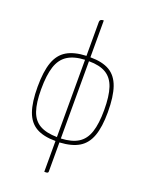

<svg xmlns="http://www.w3.org/2000/svg" viewBox="-170 -820 849 1102"><g transform="rotate(20 254.5 -268.5)"><path d="M243 198V10Q169 10 124.5 -15.5Q80 -41 60 -97.5Q40 -154 40 -248Q40 -341 60 -397.5Q80 -454 124.5 -480.5Q169 -507 243 -510V-716Q243 -723 245.5 -727Q248 -731 253.5 -733Q259 -735 267 -735V-510Q341 -510 385 -484Q429 -458 449 -400.5Q469 -343 469 -248Q469 -158 449 -102.5Q429 -47 385 -20.5Q341 6 267 10V188Q267 193 263.5 195.5Q260 198 252 198Q250 198 247.5 198Q245 198 243 198ZM243 -14V-486Q177 -483 137.5 -457.5Q98 -432 81 -379.5Q64 -327 64 -241Q64 -159 81 -109.5Q98 -60 137.5 -37.5Q177 -15 243 -14ZM267 -14Q333 -17 372 -41.5Q411 -66 428 -117.5Q445 -169 445 -252Q445 -337 428 -388Q411 -439 372 -462.5Q333 -486 267 -486Z"/></g></svg>

Font: Yanone Kaffeesatz ExtraLight
Style: Regular
Weight: 200
Designer: Yanone (Cyrillic: Daniel Pouzeot, Huerta Tipografica, and Cyreal)
Foundry: Yanone
Version: Version 2.003